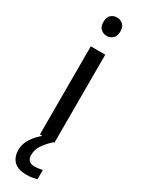

<svg xmlns="http://www.w3.org/2000/svg" viewBox="-249 -765 757 1012"><g transform="rotate(30 129.0 -258.5)"><path d="M130 -737Q150 -737 165.5 -723.5Q181 -710 181 -681Q181 -653 165.5 -639Q150 -625 130 -625Q108 -625 93 -639Q78 -653 78 -681Q78 -710 93 -723.5Q108 -737 130 -737ZM173 -536V0H85V-536ZM99 116Q99 161 144 161Q161 161 172.5 158.5Q184 156 192 155V211Q178 215 164 217.5Q150 220 130 220Q77 220 52 195Q27 170 27 126Q27 97 41.5 70Q56 43 77.5 21Q99 -1 119 -15L167 0Q133 32 116 58.5Q99 85 99 116Z"/></g></svg>

Font: Noto Sans Lepcha
Style: Regular
Weight: 400
Designer: Monotype Design Team
Foundry: Monotype Imaging Inc.
Version: Version 2.006; ttfautohint (v1.8.4.7-5d5b)